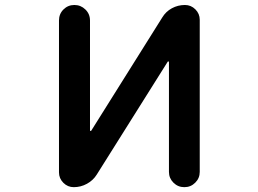

<svg xmlns="http://www.w3.org/2000/svg" viewBox="-20 -775 1040 774"><path d="M661.1 -82V-524.4Q661.1 -526.4 659.2 -527.3Q657.2 -528.3 656.2 -526.4L370.1 -71.3Q355.5 -47.9 330.6 -34.2Q305.7 -20.5 277.3 -20.5Q252.9 -20.5 235.4 -38.1Q217.8 -55.7 217.8 -80.1V-692.4Q217.8 -718.8 235.8 -736.8Q253.9 -754.9 279.8 -754.9Q305.7 -754.9 324.2 -736.8Q342.8 -718.8 342.8 -692.4V-250Q342.8 -248 344.7 -247.1Q346.7 -246.1 347.7 -248L633.8 -704.1Q648.4 -728.5 672.9 -741.7Q697.3 -754.9 725.6 -754.9Q750 -754.9 767.6 -737.3Q785.2 -719.7 785.2 -695.3V-82Q785.2 -56.6 767.1 -38.6Q749 -20.5 723.1 -20.5Q697.3 -20.5 679.2 -38.6Q661.1 -56.6 661.1 -82Z"/></svg>

Font: Rounded-X Mgen+ 1mn medium
Style: Regular
Weight: 500
Designer: [Source Han Sans]
Ryoko NISHIZUKA  (kana & ideographs); Paul D. Hunt (Latin, Greek & Cyrillic); Wenlong ZHANG  (bopomofo
Version: Version 1.059.20150602